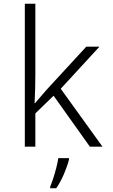

<svg xmlns="http://www.w3.org/2000/svg" viewBox="-20 -780 603 1021"><path d="M112 0V-760H168V-390Q168 -351 167 -311.5Q166 -272 164 -231H166Q197 -268 229 -304L439 -532H509L303 -308L525 0H458L265 -271L168 -177V0ZM247 212Q254 196 263 168.5Q272 141 279.5 111.5Q287 82 290 61H347V68Q339 101 320.5 144.5Q302 188 279 221H247Z"/></svg>

Font: Noto Sans Mono SemiCondensed Light
Style: Regular
Weight: 300
Width: 4
Designer: Monotype Design Team
Foundry: Monotype Imaging Inc.
Version: Version 2.014; ttfautohint (v1.8.4.7-5d5b)